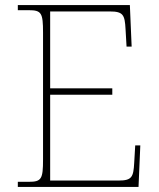

<svg xmlns="http://www.w3.org/2000/svg" viewBox="-20 -734 625 754"><path d="M50 0H524L531 -163H511L507 -94C504 -39 498 -25 446 -25H177V-362H421V-387H177V-689H412C464 -689 470 -675 473 -620L477 -551H497L490 -714H50V-694H93C143 -694 149 -683 149 -606V-108C149 -31 143 -20 93 -20H50Z"/></svg>

Font: Noto Serif Gurmukhi Thin
Style: Regular
Weight: 100
Designer: Vaibhav Singh and the Monotype Design Team
Foundry: Monotype Imaging Inc.
Version: Version 2.004